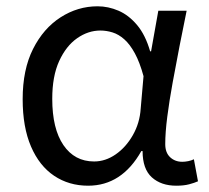

<svg xmlns="http://www.w3.org/2000/svg" viewBox="-20 -577 665 610"><path d="M260 13Q199 13 152 -18.5Q105 -50 78.5 -111.5Q52 -173 52 -262Q52 -356 85 -421.5Q118 -487 172.5 -522Q227 -557 290 -557Q324 -557 356.5 -543Q389 -529 415.5 -497.5Q442 -466 457 -414H460L483 -543H573Q562 -490 550.5 -431Q539 -372 528.5 -314.5Q518 -257 511.5 -206.5Q505 -156 505 -119Q505 -92 520.5 -77.5Q536 -63 559 -63Q568 -63 578 -65Q588 -67 596 -71L609 -1Q598 4 581 8.5Q564 13 540 13Q492 13 462.5 -13.5Q433 -40 433 -97H429Q367 13 260 13ZM279 -64Q315 -64 347.5 -86.5Q380 -109 402 -147.5Q424 -186 427 -232L436 -335Q424 -379 408.5 -407.5Q393 -436 375 -452Q357 -468 337.5 -474Q318 -480 299 -480Q260 -480 225 -455.5Q190 -431 168 -383Q146 -335 146 -263Q146 -168 181.5 -116Q217 -64 279 -64Z"/></svg>

Font: hexltelugu05
Style: Book
Weight: 400
Designer: Jelle Bosma - Monotype Design Team
Foundry: Monotype Imaging Inc.
Version: Version 2.003